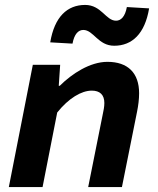

<svg xmlns="http://www.w3.org/2000/svg" viewBox="-20 -759 640 779"><path d="M15.8 0H152.7L212.1 -302.5C258.6 -360.6 310.4 -391.3 352.4 -391.3C385 -391.3 403.4 -374.7 403.4 -341.1C403.4 -326.3 400.1 -309.7 395.8 -289.7L337.8 0H474.7L536.2 -306.4C541.2 -331.2 544.4 -356.9 544.4 -380.6C544.4 -463 498.9 -508.1 415.8 -508.1C345.4 -508.1 272 -460.2 222.4 -410.8H218.4L224.1 -496.1H113.2L15.8 0ZM443.4 -573.4C515.9 -573.4 567.9 -622 585 -725L494.7 -730.4C487.6 -691.4 470.7 -675 450.8 -675C409.2 -675 391.6 -739 325.4 -739C252.9 -739 201 -690.7 183.8 -587.2L274.2 -582C281.3 -621.3 298.1 -637.5 318 -637.5C359.6 -637.5 377.6 -573.4 443.4 -573.4Z"/></svg>

Font: Source Code Variable
Style: Italic
Weight: 400
Italic angle: -11°
Monospace: yes
Designer: Paul D. Hunt, Teo Tuominen
Foundry: Adobe Systems Incorporated
Version: Version 1.005;PS 1.0;hotconv 16.6.54;makeotf.lib2.5.65590